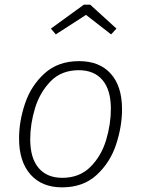

<svg xmlns="http://www.w3.org/2000/svg" viewBox="-20 -795 606 826"><path d="M62 -199Q62 -274 88 -350.5Q114 -427 172 -479.5Q230 -532 320 -532Q408 -532 456.5 -478Q505 -424 505 -325Q505 -251 479.5 -173.5Q454 -96 396 -42.5Q338 11 247 11Q160 11 111 -44.5Q62 -100 62 -199ZM457 -327Q457 -408 421 -450.5Q385 -493 319 -493Q244 -493 197.5 -445Q151 -397 130.5 -329Q110 -261 110 -196Q110 -115 146 -72.5Q182 -30 248 -30Q322 -30 369 -77Q416 -124 436.5 -192.5Q457 -261 457 -327ZM220 -647 199 -672 341 -775H368L481 -672L458 -647L350 -731Z"/></svg>

Font: Fira Sans ExtraLight
Style: Italic
Weight: 275
Italic angle: -8°
Designer: Carrois Corporate & Edenspiekermann AG
Foundry: Carrois Corporate GbR & Edenspiekermann AG
Version: Version 4.203